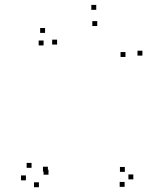

<svg xmlns="http://www.w3.org/2000/svg" viewBox="-20 -768 660 782"><path d="M163.5 -634V-654H143.5V-634ZM157.5 -583V-603H137.5V-583ZM212.5 -586.5V-606.5H192.5V-586.5ZM376 -662V-682H356V-662ZM491 -536V-556H471V-536ZM108.5 -84.5V-104.5H88.5V-84.5ZM85.5 -33.5V-53.5H65.5V-33.5ZM138.5 -5.5V-25.5H118.5V-5.5ZM487.5 -7V-27H467.5V-7ZM523 -37.5V-57.5H503V-37.5ZM488.5 -68V-88H468.5V-68ZM177.5 -56.5V-76.5H157.5V-56.5ZM175 -69V-89H155V-69ZM560 -541.5V-561.5H540V-541.5ZM372 -728V-748H352V-728Z"/></svg>

Font: Monaspace Radon Dots Var
Style: Regular
Weight: 400
Designer: Riley Cran and the Lettermatic Team
Version: Version 1.100 (Monaspace Radon Dots)